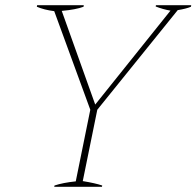

<svg xmlns="http://www.w3.org/2000/svg" viewBox="-20 -720 757 740"><path d="M190 -5Q223 -16 272 -21L328 -297L189 -677Q150 -682 122 -694L123 -700H303L302 -694Q273 -683 218 -678L347 -317L637 -679Q608 -684 580 -695L581 -700H717L716 -694Q697 -686 665 -681L355 -297L299 -22Q348 -14 374 -5L373 0H189Z"/></svg>

Font: Trirong Thin
Style: Italic
Weight: 250
Italic angle: -12°
Designer: Katatrad Team
Foundry: CadsonDemak
Version: Version 1.001